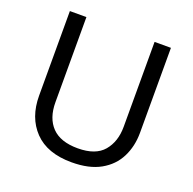

<svg xmlns="http://www.w3.org/2000/svg" viewBox="-127 -843 986 982"><g transform="rotate(20 365.5 -352.0)"><path d="M640 -252Q640 -178 610 -118.5Q580 -59 518.5 -24.5Q457 10 362 10Q229 10 159.5 -62.5Q90 -135 90 -254V-714H180V-251Q180 -164 226.5 -116Q273 -68 367 -68Q464 -68 507.5 -119.5Q551 -171 551 -252V-714H640Z"/></g></svg>

Font: Noto Sans Linear A
Style: Regular
Weight: 400
Designer: Monotype Design Team
Foundry: Monotype Imaging Inc.
Version: Version 2.002; ttfautohint (v1.8.4.7-5d5b)